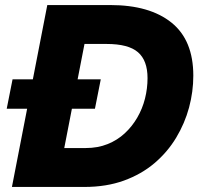

<svg xmlns="http://www.w3.org/2000/svg" viewBox="-20 -740 799 760"><path d="M6.6 -309.6 29.7 -426H378.9L355.8 -309.6ZM290 -720H416.4Q572.4 -720 658.8 -650.5Q745.2 -581.1 745.2 -440.4Q745.2 -377.3 728.4 -314.5Q711.5 -251.8 677.3 -194.9Q643.1 -138.1 591.5 -94.2Q539.9 -50.4 470.6 -25.2Q401.2 0 313.6 0H150L180 -154H319.2Q367 -154 405.8 -169.6Q444.5 -185.1 473.8 -212.3Q503.1 -239.4 523.4 -274.6Q543.8 -309.7 553.9 -349.7Q564 -389.8 564 -430.8Q564 -500.7 526.1 -533.3Q488.2 -566 402.4 -566H260ZM27.2 0 167.2 -720H344.4L204.4 0Z"/></svg>

Font: Kufam
Style: Italic
Weight: 400
Italic angle: -11°
Designer: Artur Schmal
Foundry: Original Type
Version: Version 1.301; ttfautohint (v1.8.3)